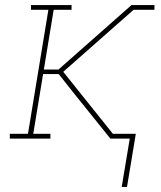

<svg xmlns="http://www.w3.org/2000/svg" viewBox="-20 -550 640 762"><path d="M463 192 495 0H418L278 -174L213 -256H151L112 -19H180V0H19V-19H91L172 -511H103V-530H264V-511H193L154 -274H212L502 -530H525L524 -524L525 -530H593V-511H510L231 -265L428 -19H519L484 192Z"/></svg>

Font: Iosevka Slab ThExObl
Style: Regular
Weight: 100
Width: 7
Italic angle: -9°
Monospace: yes
Designer: Belleve Invis
Foundry: Belleve Invis
Version: Version 11.1.1; ttfautohint (v1.8.3)